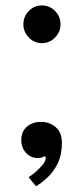

<svg xmlns="http://www.w3.org/2000/svg" viewBox="-20 -558 302 690"><path d="M130.5 -403Q103 -403 83.5 -423.2Q64 -443.5 64 -470.5Q64 -498.5 83.5 -518.5Q103 -538.5 130.5 -538.5Q158.5 -538.5 178 -518.5Q197.5 -498.5 197.5 -470.5Q197.5 -443.5 178 -423.2Q158.5 -403 130.5 -403ZM109.5 111.5 82.5 78.5Q94 72 108.5 59.5Q123 47 133.8 33.5Q144.5 20 144.5 9.5Q144.5 4 141 4Q137.5 4 132.8 7Q128 10 115 10Q100.5 10 87.2 2.5Q74 -5 65.2 -19.8Q56.5 -34.5 56.5 -55Q56.5 -85.5 76.8 -102.8Q97 -120 127.5 -120Q158.5 -120 180.5 -100.8Q202.5 -81.5 202.5 -45.5Q202.5 -1.5 187.5 29Q172.5 59.5 151 79.5Q129.5 99.5 109.5 111.5Z"/></svg>

Font: Imbue 24pt
Style: Bold
Weight: 700
Designer: Tyler Finck
Foundry: Etcetera Type Company
Version: Version 1.102